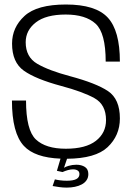

<svg xmlns="http://www.w3.org/2000/svg" viewBox="-20 -700 609 852"><path d="M276 132.5Q295 132.5 312.2 129Q329.5 125.5 343 118.2Q356.5 111 364.2 99.5Q372 88 372 72.5Q372 50.5 356.8 40.8Q341.5 31 319 31Q301 31 284 36Q272 39.5 264 44.5L277.5 4.5Q404 3.5 457.5 -47Q512 -98.5 512 -174.5Q512 -260.5 459.2 -295.8Q406.5 -331 290.5 -362Q196.5 -387 145.2 -417Q94 -447 94 -512.5Q94 -565.5 139 -600.5Q184 -635.5 271.5 -635.5Q359.5 -635.5 404.2 -594.8Q449 -554 449 -426.5H512Q512 -564 458.2 -622Q404.5 -680 272.5 -680Q144 -680 88.8 -629.2Q33.5 -578.5 33.5 -506.5Q33.5 -423.5 86 -386.2Q138.5 -349 252 -318.5Q347.5 -293 399 -264.5Q450.5 -236 450.5 -167Q450.5 -110 405.5 -75Q360.5 -40 272 -40Q183 -40 139.2 -81.2Q95.5 -122.5 95.5 -254H33Q33 -109.5 86 -52.5Q134 -0.5 248.5 4L232.5 58L257.5 63.5Q268.5 58.5 280.8 55Q293 51.5 304 51.5Q316.5 51.5 324.5 56.5Q332.5 61.5 332.5 72.5Q332.5 87.5 318.5 94.8Q304.5 102 276.5 102Q261 102 247.2 100.2Q233.5 98.5 223.5 96L213.5 125.5Q227 128 243 130.2Q259 132.5 276 132.5Z"/></svg>

Font: Anybody Light
Style: Regular
Weight: 300
Designer: Tyler Finck
Foundry: Etcetera Type Company
Version: Version 1.111; ttfautohint (v1.8.4)